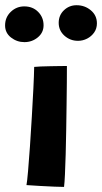

<svg xmlns="http://www.w3.org/2000/svg" viewBox="-60 -714 392 736"><path d="M185.5 2.5Q174 2.5 148.2 1.5Q122.5 0.5 93.5 -1.2Q64.5 -3 41.5 -4.5Q44 -17.5 47.5 -57.5Q51 -97.5 54.8 -152.5Q58.5 -207.5 62 -266.2Q65.5 -325 68 -375.8Q70.5 -426.5 71 -457.5Q79 -458.5 96.2 -459.2Q113.5 -460 133.8 -460.2Q154 -460.5 171.2 -460.8Q188.5 -461 196.5 -461Q196.5 -436.5 196.2 -397.2Q196 -358 195.2 -311Q194.5 -264 193.8 -215.5Q193 -167 191.8 -123Q190.5 -79 189 -46Q187.5 -13 185.5 2.5ZM33.5 -552.5Q5 -552.5 -17.8 -570.2Q-40.5 -588 -40.5 -616.5Q-40.5 -647.5 -18.8 -668.5Q3 -689.5 33 -689.5Q65.5 -689.5 86.2 -668.5Q107 -647.5 107 -617Q107 -589 85 -570.8Q63 -552.5 33.5 -552.5ZM239 -557.5Q209 -557.5 187 -577.2Q165 -597 165 -626.5Q165 -655.5 185.2 -674.8Q205.5 -694 233.5 -694Q265 -694 288.2 -674.5Q311.5 -655 311.5 -624.5Q311.5 -604.5 301 -589.5Q290.5 -574.5 274 -566Q257.5 -557.5 239 -557.5Z"/></svg>

Font: Grandstander Thin SemiBold
Style: Regular
Weight: 600
Version: Version 1.200